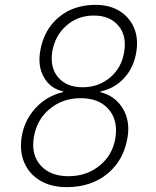

<svg xmlns="http://www.w3.org/2000/svg" viewBox="-20 -760 640 790"><path d="M254 10Q191 10 146 -16.5Q101 -43 80.5 -89.5Q60 -136 69 -196Q80 -265 126 -315Q172 -365 239 -381L240 -384Q188 -395 161.5 -440.5Q135 -486 145 -547Q159 -636 220.5 -688Q282 -740 373 -740Q431 -740 471.5 -715Q512 -690 531 -646.5Q550 -603 541 -547Q531 -483 491.5 -439.5Q452 -396 394 -384L393 -381Q454 -365 485 -314Q516 -263 505 -196Q490 -101 422.5 -45.5Q355 10 254 10ZM320 -401Q386 -401 433.5 -441.5Q481 -482 491 -547Q502 -613 467 -654.5Q432 -696 366 -696Q300 -696 253 -654.5Q206 -613 195 -547Q185 -482 219.5 -441.5Q254 -401 320 -401ZM262 -35Q337 -35 390.5 -79Q444 -123 455 -193Q466 -266 426.5 -311Q387 -356 312 -356Q237 -356 183.5 -311Q130 -266 119 -193Q108 -123 147.5 -79Q187 -35 262 -35Z"/></svg>

Font: JetBrains Mono Thin
Style: Italic
Weight: 100
Italic angle: -9°
Monospace: yes
Designer: Philipp Nurullin, Konstantin Bulenkov
Foundry: JetBrains
Version: Version 2.305; ttfautohint (v1.8.4.7-5d5b)